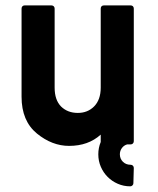

<svg xmlns="http://www.w3.org/2000/svg" viewBox="-20 -526 577 700"><path d="M338.4 36.6Q338.4 13.2 347.2 -8.3V-11.2V-35.2Q301.8 5.9 231.9 5.9Q169.9 5.9 114.7 -39.1Q58.6 -85 58.6 -173.3V-494.6Q58.6 -500 61.8 -503.2Q64.9 -506.3 69.8 -506.3H167.5Q172.4 -506.3 175.8 -503.2Q179.2 -500 179.2 -494.6V-206.5Q179.2 -161.6 202.6 -137.7Q226.6 -114.3 263.7 -114.3Q299.3 -114.3 322.8 -137.7Q347.2 -162.1 347.2 -206.5V-494.6Q347.2 -500 350.3 -503.2Q353.5 -506.3 358.9 -506.3H456.1Q461.4 -506.3 464.6 -503.2Q467.8 -500 467.8 -494.6V-11.2Q467.8 -6.3 464.6 -2.9Q461.4 0.5 456.1 0.5H443.4Q431.6 3.9 424.3 13.9Q417 23.9 417 36.6Q417 52.7 428 63.7Q439 74.7 456.1 74.7Q461.4 74.7 464.6 78.1Q467.8 81.5 467.8 86.4L466.3 142.1Q466.3 146.5 462.9 149.9Q459.5 153.3 454.6 153.3Q430.7 153.3 409.4 144Q388.2 134.8 372.6 119.1Q356.9 103.5 347.7 82.3Q338.4 61 338.4 36.6Z"/></svg>

Font: Alte DIN 1451 Mittelschrift
Style: Bold
Weight: 700
Designer: Peter Wiegel
Foundry: Peter Wiegel
Version: Version 1.003